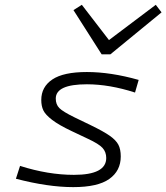

<svg xmlns="http://www.w3.org/2000/svg" viewBox="-20 -766 689 795"><path d="M284.2 -724.1 318.8 -746.1 431.2 -600.1 625 -746.1 648.9 -714.8 437 -541H400.9ZM480 -118.2Q480 -58.6 432.4 -24.9Q384.8 8.8 283.2 8.8Q178.7 8.8 45.9 -25.9L63 -79.1Q179.2 -42 286.1 -42Q419.9 -42 419.9 -111.8Q419.9 -136.7 404.5 -153.6Q389.2 -170.4 342.8 -191.9L276.9 -223.1Q224.1 -248 196 -269.5Q168 -291 159.4 -309.1Q150.9 -327.1 150.9 -352.1Q150.9 -406.2 196.8 -437Q242.7 -467.8 339.8 -467.8Q438.5 -467.8 554.2 -435.1L539.1 -382.8Q433.1 -417 339.8 -417Q210.9 -417 210.9 -357.9Q210.9 -333.5 225.6 -318.6Q240.2 -303.7 289.1 -279.8L355 -248Q409.2 -221.7 434.8 -203.6Q460.4 -185.5 470.2 -166.7Q480 -147.9 480 -118.2Z"/></svg>

Font: IntelOne Mono Light
Style: Italic
Weight: 300
Italic angle: -16°
Designer: Fred Shallcrass
Foundry: Frere-Jones Type LLC
Version: Version 1.200;hotconv 1.1.0;makeotfexe 2.6.0;FJTRelease1.2